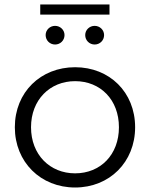

<svg xmlns="http://www.w3.org/2000/svg" viewBox="-20 -829 667 854"><path d="M46 -263C46 -108 161 5 314 5C467 5 581 -108 581 -263C581 -419 467 -530 314 -530C161 -530 46 -419 46 -263ZM118 -263C118 -385 202 -468 314 -468C427 -468 509 -385 509 -263C509 -141 427 -58 314 -58C202 -58 118 -141 118 -263ZM467 -764V-809H159V-764ZM401 -631C424 -631 443 -649 443 -673C443 -696 424 -714 401 -714C378 -714 359 -696 359 -673C359 -649 378 -631 401 -631ZM225 -631C248 -631 267 -649 267 -673C267 -696 248 -714 225 -714C202 -714 183 -696 183 -673C183 -649 202 -631 225 -631Z"/></svg>

Font: Malon Grotesk
Style: Regular
Weight: 400
Designer: Julieta Ulanovsky
Foundry: Julieta Ulanovsky
Version: Version 7.200